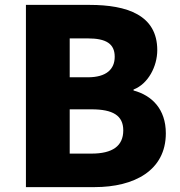

<svg xmlns="http://www.w3.org/2000/svg" viewBox="-20 -765 735 785"><path d="M86 0H367C529 0 658 -68 658 -220C658 -319 601 -375 526 -395V-399C586 -422 623 -494 623 -560C623 -703 500 -745 346 -745H86ZM265 -449V-608H339C414 -608 449 -586 449 -533C449 -482 415 -449 339 -449ZM265 -137V-318H354C441 -318 484 -293 484 -232C484 -168 440 -137 354 -137Z"/></svg>

Font: Noto Sans JP Black
Style: Regular
Weight: 900
Designer: Ryoko NISHIZUKA 西塚涼子 (kana, bopomofo & ideographs); Paul D. Hunt (Latin, Greek & Cyrillic); Sandoll Communications 산돌커뮤니
Foundry: Adobe
Version: Version 2.002;hotconv 1.0.116;makeotfexe 2.5.65601